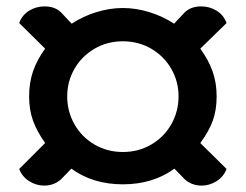

<svg xmlns="http://www.w3.org/2000/svg" viewBox="-20 -651 768 600"><path d="M203 -124 171 -91Q149 -71 118 -71Q93 -71 71 -85Q49 -99 40 -123L121 -204Q95 -241 83 -274.5Q71 -308 71 -350Q71 -392 83 -427.5Q95 -463 121 -499L40 -579Q49 -604 71 -617.5Q93 -631 119 -631Q152 -631 171 -612L204 -577Q239 -600 281 -613Q323 -626 364 -626Q405 -626 447 -613Q489 -600 524 -577L557 -612Q576 -631 609 -631Q635 -631 657 -617.5Q679 -604 688 -579L606 -499Q632 -463 644.5 -427.5Q657 -392 657 -350Q657 -307 645 -274Q633 -241 606 -204L688 -123Q679 -99 657 -85Q635 -71 610 -71Q579 -71 557 -91L525 -124Q458 -75 364 -75Q270 -75 203 -124ZM538 -350Q538 -396 515.5 -435.5Q493 -475 453 -498.5Q413 -522 364 -522Q315 -522 275 -498.5Q235 -475 212.5 -435.5Q190 -396 190 -350Q190 -303 212.5 -263Q235 -223 275 -199.5Q315 -176 364 -176Q413 -176 453 -199.5Q493 -223 515.5 -263Q538 -303 538 -350Z"/></svg>

Font: K2D SemiBold
Style: Regular
Weight: 600
Designer: Katatrad Aksorn Co.,Ltd.
Foundry: Cadson Demak Co.,Ltd.
Version: Version 1.000; ttfautohint (v1.6)